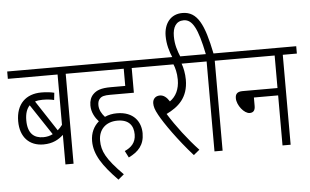

<svg xmlns="http://www.w3.org/2000/svg" viewBox="-63 -996 1973 1223"><g transform="rotate(-5 924.0 -385.0)"><path d="M460 -575V-622H0V-575H318V-253C309 -241 299 -230 288 -221L160 -416C174 -421 190 -423 208 -423C238 -423 263 -420 282 -415L287 -461C268 -466 238 -470 205 -470C106 -470 42 -410 42 -300C42 -198 100 -139 190 -139C250 -139 289 -162 318 -189V0H370V-575ZM94 -301C94 -343 104 -374 124 -395L254 -199C236 -190 216 -185 193 -185C134 -185 94 -217 94 -301Z M702 -52 724 -9C786 -39 825 -80 825 -155C825 -227 781 -296 673 -296C645 -296 619 -291 595 -280C576 -301 560 -327 560 -358C560 -375 564 -389 573 -398C585 -412 603 -417 640 -417H792V-575H883V-622H447V-575H741V-465H648C586 -465 557 -453 535 -431C518 -414 509 -390 509 -360C509 -316 531 -280 554 -255C521 -227 500 -185 500 -133C500 -46 551 28 646 126L683 95C576 -13 551 -65 551 -132C551 -201 596 -249 672 -249C745 -249 774 -209 774 -152C774 -99 743 -70 702 -52Z M1176 -19C1110 -89 1037 -184 988 -264C1064 -301 1129 -355 1129 -471C1129 -510 1121 -549 1111 -575H1207V-622H870V-575H1059C1068 -554 1078 -519 1078 -476C1078 -414 1055 -369 1016 -342C998 -370 979 -385 955 -385C925 -385 909 -364 909 -339C909 -319 914 -299 934 -263C965 -206 1045 -92 1138 12Z M1058 -615H1109C1091 -659 1077 -698 1077 -753C1077 -810 1099 -849 1148 -849C1203 -849 1236 -790 1270 -622H1194V-575H1271V0H1323V-575H1413V-622H1319C1281 -810 1240 -896 1144 -896C1067 -896 1025 -837 1025 -759C1025 -706 1039 -659 1058 -615Z M1400 -622V-575H1706V-367H1483C1447 -367 1436 -351 1436 -325C1436 -280 1481 -224 1516 -224C1539 -224 1551 -237 1551 -266V-320H1706V0H1758V-575H1848V-622Z"/></g></svg>

Font: Noto Sans Devanagari Condensed Light
Style: Regular
Weight: 300
Width: 3
Designer: Jelle Bosma - Monotype Design Team
Foundry: Monotype Imaging Inc.
Version: Version 2.004